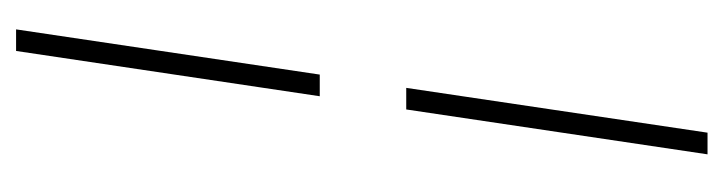

<svg xmlns="http://www.w3.org/2000/svg" viewBox="-344 -406 883 234"><g transform="rotate(-90 97.0 -289.5)"><path d="M122.6 -340.8H96.2L151.4 -710.9H177.7ZM25.4 131.8 80.1 -235.4H106.4L51.8 131.8Z"/></g></svg>

Font: Roboto-ThinItalic
Style: Italic
Weight: 250
Italic angle: -12°
Designer: Google
Version: Version 1.100141; 2013; ttfautohint (v0.94.14-c901) -l 8 -r 